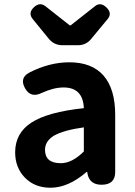

<svg xmlns="http://www.w3.org/2000/svg" viewBox="-20 -866 631 900"><path d="M217 14Q143 14 97 -33Q51 -80 51 -152Q51 -242 127.5 -291.5Q204 -341 373 -359Q369 -456 278 -456Q232 -456 177 -431Q124 -404 97 -453Q71 -500 116 -525Q211 -574 305 -574Q411 -574 465.5 -511.5Q520 -449 520 -327V-163V-60Q520 0 456 0Q400 0 390 -52L389 -60H386Q300 14 217 14ZM265 -101Q318 -101 373 -156V-269Q278 -256 231 -229Q191 -203 191 -164Q191 -101 265 -101ZM273 -654Q234 -654 209 -684L134 -776Q110 -805 139 -832Q167 -858 194 -836L307 -747H311L424 -836Q450 -858 478 -832Q508 -804 484 -776L445 -729L407 -683Q383 -654 345 -654Z"/></svg>

Font: GenSenRounded TW B
Style: Regular
Weight: 700
Version: Version 1.501;PS 1;hotconv 16.6.51;makeotf.lib2.5.65220